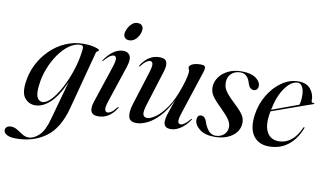

<svg xmlns="http://www.w3.org/2000/svg" viewBox="-156 -825 2137 1257"><g transform="rotate(10 912.5 -196.5)"><path d="M326.5 -12Q290 126 208 185.5Q126 245 10.5 245Q-30.5 245 -50.8 233Q-71 221 -71 203.5Q-71 191 -61.5 182.2Q-52 173.5 -33 173.5Q-11 173.5 9.2 186.2Q29.5 199 49.2 211.5Q69 224 90.5 224Q125 224 159.5 191.5Q194 159 214.5 83L287.5 -180.5Q243.5 -80.5 195 -35.8Q146.5 9 96.5 9Q56 9 28.8 -21.8Q1.5 -52.5 10 -123.5Q17 -188 45.2 -245.5Q73.5 -303 118.2 -347.5Q163 -392 219.8 -417.2Q276.5 -442.5 340.5 -442.5Q384.5 -442.5 415.2 -434Q446 -425.5 446 -418Q446 -411.5 438.5 -409.5Q431 -407.5 429 -400ZM99.5 -123Q94.5 -81 100 -59Q105.5 -37 116.5 -28.8Q127.5 -20.5 139 -20.5Q167 -20.5 198.2 -54.2Q229.5 -88 258.5 -142.8Q287.5 -197.5 308.8 -261.8Q330 -326 337.5 -386.5Q342 -408 339.5 -420.2Q337 -432.5 322 -432.5Q284.5 -432.5 247.8 -406.5Q211 -380.5 179.5 -336Q148 -291.5 126.8 -236.2Q105.5 -181 99.5 -123Z M629 -517Q611 -517 601.5 -526.8Q592 -536.5 592 -551.5Q592 -568 601.8 -588.2Q611.5 -608.5 627.8 -623.2Q644 -638 663 -638Q684.5 -638 693.8 -628Q703 -618 703 -604Q703 -584 693.2 -564Q683.5 -544 667 -530.5Q650.5 -517 629 -517ZM565 -102.5Q550 -58 554.2 -42.5Q558.5 -27 571.5 -27Q582.5 -27 596.2 -36Q610 -45 630.5 -70.5Q634.5 -76 637 -75Q640 -74 636 -66.5Q614 -31 583.8 -11.2Q553.5 8.5 514 8.5Q443.5 8.5 472.5 -81.5L552 -320Q568 -367.5 565.2 -384.2Q562.5 -401 548 -401Q537.5 -401 523.2 -391.8Q509 -382.5 486 -356Q482.5 -351.5 480 -352.5Q477.5 -353 481 -358Q507.5 -398.5 539.5 -420.5Q571.5 -442.5 604.5 -442.5Q636.5 -442.5 649.2 -419.2Q662 -396 645.5 -345Z M1124 -82Q1127 -81 1123 -76Q1096.5 -36 1063.2 -13.8Q1030 8.5 997.5 8.5Q951 8.5 951 -34.5Q951 -52.5 959.2 -80.2Q967.5 -108 977.8 -136.2Q988 -164.5 994.5 -183.5Q959 -112 919 -70Q879 -28 840.2 -9.8Q801.5 8.5 770.5 8.5Q725 8.5 717.2 -24.2Q709.5 -57 726.5 -111L796 -331.5Q810.5 -378 806.2 -392.8Q802 -407.5 789 -407.5Q778.5 -407.5 764.5 -398.2Q750.5 -389 730.5 -364Q726 -358.5 724 -359Q721 -360 725 -368Q746.5 -403 776.8 -422.8Q807 -442.5 846.5 -442.5Q883 -442.5 892.8 -420.5Q902.5 -398.5 888 -352.5L816 -123Q800 -72.5 806 -54.5Q812 -36.5 834 -36.5Q855 -36.5 889 -60Q923 -83.5 959.8 -136.5Q996.5 -189.5 1026 -277.5Q1041.5 -324 1046.2 -348Q1051 -372 1051 -383.5Q1051 -392 1047.5 -397Q1044 -402 1044 -410Q1044 -423.5 1064.8 -433Q1085.5 -442.5 1120.5 -442.5Q1144.5 -442.5 1148.5 -432Q1152.5 -421.5 1145.5 -399L1052 -113.5Q1036 -66 1038.8 -49.8Q1041.5 -33.5 1056 -33.5Q1067 -33.5 1081 -42.8Q1095 -52 1118 -78.5Q1121.5 -82.5 1124 -82Z M1294.5 0Q1327.5 0 1349.8 -20Q1372 -40 1372 -70.5Q1372.5 -93.5 1357.2 -117.5Q1342 -141.5 1301.5 -181.5Q1256 -225 1237.5 -252.5Q1219 -280 1220.5 -314.5Q1222.5 -349 1244.2 -378.8Q1266 -408.5 1303.8 -426.5Q1341.5 -444.5 1391 -444.5Q1453 -444.5 1485 -421.8Q1517 -399 1517.5 -371.5Q1518 -356 1509.8 -346.8Q1501.5 -337.5 1489.5 -337.5Q1475 -337.5 1464.5 -348Q1454 -358.5 1446.5 -386Q1428.5 -436.5 1384.5 -436.5Q1348 -436.5 1324.2 -414.2Q1300.5 -392 1300.5 -355.5Q1300 -337 1306 -320.2Q1312 -303.5 1329.5 -282.2Q1347 -261 1382 -228Q1424.5 -188.5 1440.5 -162.8Q1456.5 -137 1453.5 -105Q1449.5 -55 1403.8 -23.2Q1358 8.5 1288 8.5Q1225 8.5 1189.2 -19.5Q1153.5 -47.5 1153.5 -81.5Q1153.5 -95.5 1160 -104.8Q1166.5 -114 1179.5 -114Q1194.5 -114 1204.5 -102.5Q1214.5 -91 1222.5 -63.5Q1237.5 -29 1255 -14.5Q1272.5 0 1294.5 0Z M1858.5 -148Q1829.5 -73.5 1776.8 -32.5Q1724 8.5 1650 8.5Q1582.5 8.5 1547.2 -39Q1512 -86.5 1524 -178Q1534 -251 1570 -311.5Q1606 -372 1658.2 -408.2Q1710.5 -444.5 1769 -444.5Q1823.5 -444.5 1850.2 -411Q1877 -377.5 1875.5 -333Q1875 -321 1889.5 -322.5Q1894.5 -323 1895.5 -320Q1896 -317 1891 -315Q1884.5 -313 1854 -302.2Q1823.5 -291.5 1781.2 -276.5Q1739 -261.5 1695.8 -246Q1652.5 -230.5 1621.5 -219.5Q1619 -207.5 1617.5 -195.5Q1606.5 -118.5 1631.2 -77.2Q1656 -36 1708 -36Q1752 -36 1788.8 -64Q1825.5 -92 1851.5 -151Q1854 -156.5 1857 -156Q1861 -155 1858.5 -148ZM1765.5 -435.5Q1723 -435.5 1682.8 -380.2Q1642.5 -325 1623.5 -230Q1651 -240.5 1685.8 -253.2Q1720.5 -266 1751.8 -277.5Q1783 -289 1800.5 -295Q1804 -305 1806.2 -319.5Q1808.5 -334 1808.5 -354.5Q1809 -390 1797.2 -412.8Q1785.5 -435.5 1765.5 -435.5Z"/></g></svg>

Font: Fraunces 144pt
Style: Italic
Weight: 400
Italic angle: -16°
Version: Version 1.000;[b76b70a41]